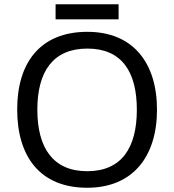

<svg xmlns="http://www.w3.org/2000/svg" viewBox="-20 -875 821 905"><path d="M539 -855H242V-784H539ZM720 -358C720 -580 606 -725 392 -725C168 -725 61 -578 61 -359C61 -138 168 10 391 10C606 10 720 -137 720 -358ZM156 -358C156 -538 230 -646 392 -646C553 -646 625 -538 625 -358C625 -178 553 -68 391 -68C230 -68 156 -178 156 -358Z"/></svg>

Font: Noto Sans Runic
Style: Regular
Weight: 400
Designer: Monotype Design Team
Foundry: Monotype Imaging Inc.
Version: Version 2.002